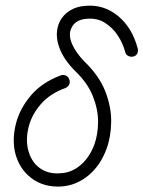

<svg xmlns="http://www.w3.org/2000/svg" viewBox="-20 -662 520 696"><path d="M203 14Q139 18 93.5 -16.5Q48 -51 34 -112Q24 -160 38 -214.5Q52 -269 92.5 -316.5Q133 -364 201 -389Q210 -392 219 -388Q228 -384 231 -374Q235 -365 231 -356Q227 -347 217 -343Q162 -323 129 -285.5Q96 -248 84.5 -204.5Q73 -161 81 -123Q91 -78 122.5 -54Q154 -30 200 -34Q240 -36 272.5 -64Q305 -92 322 -138Q335 -174 335.5 -219Q336 -264 317 -312.5Q298 -361 252 -405Q210 -447 194.5 -491Q179 -535 192 -573Q203 -603 229.5 -621Q256 -639 292 -641Q357 -646 408 -604Q459 -562 479 -487Q482 -477 477.5 -468Q473 -459 463 -457Q453 -455 444.5 -459.5Q436 -464 434 -473Q426 -504 407.5 -532.5Q389 -561 361 -579Q333 -597 295 -594Q250 -591 237 -556Q228 -533 241.5 -502Q255 -471 286 -439Q340 -387 362 -330Q384 -273 383 -219Q382 -165 366 -122Q344 -62 300.5 -26Q257 10 203 14Z"/></svg>

Font: Kurewa Gothic CJK TC Regular
Style: Regular
Weight: 400
Designer: Max Yao
Foundry: Max-Everyday
Version: Version 1.071; ttfautohint (v1.8.3)